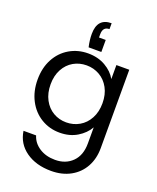

<svg xmlns="http://www.w3.org/2000/svg" viewBox="-188 -910 1053 1289"><g transform="rotate(20 338.0 -265.5)"><path d="M280 -688Q280 -801 381 -801V-759Q334 -759 334 -705V-682H382V-596H291Q280 -644 280 -688ZM507 -448V-548H599V12Q599 87 567 145.5Q535 204 475.5 237Q416 270 337 270Q229 270 157 219Q85 168 72 80H162Q177 130 224 160.5Q271 191 337 191Q412 191 459.5 144Q507 97 507 12V-103Q480 -55 427 -23Q374 9 303 9Q230 9 170.5 -27Q111 -63 77 -128Q43 -193 43 -276Q43 -360 77 -423.5Q111 -487 170.5 -522Q230 -557 303 -557Q374 -557 427.5 -526Q481 -495 507 -448ZM321 -478Q270 -478 228 -454Q186 -430 161 -384Q136 -338 136 -276Q136 -213 161 -166.5Q186 -120 228 -95.5Q270 -71 321 -71Q372 -71 414.5 -95.5Q457 -120 482 -166.5Q507 -213 507 -275Q507 -337 482 -383Q457 -429 414.5 -453.5Q372 -478 321 -478Z"/></g></svg>

Font: Poppins A&M
Style: Regular-A&M
Weight: 400
Designer: Ninad Kale (Devanagari), Jonny Pinhorn (Latin)
Foundry: Indian Type Foundry
Version: 4.004